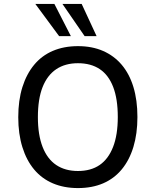

<svg xmlns="http://www.w3.org/2000/svg" viewBox="-20 -949 794 978"><path d="M377 9Q306 9 249.5 -15Q193 -39 154 -85.5Q115 -132 94 -199.5Q73 -267 73 -352Q73 -438 94 -505Q115 -572 154 -619Q193 -666 249.5 -690Q306 -714 377 -714Q449 -714 505 -689.5Q561 -665 600 -619Q639 -573 659.5 -506Q680 -439 680 -353Q680 -268 659.5 -200.5Q639 -133 600 -86Q561 -39 505 -15Q449 9 377 9ZM377 -78Q443 -78 487.5 -108.5Q532 -139 556 -200.5Q580 -262 580 -353Q580 -445 556.5 -506Q533 -567 488 -597Q443 -627 377 -627Q312 -627 266.5 -596.5Q221 -566 197 -505.5Q173 -445 173 -352Q173 -262 197 -200.5Q221 -139 266.5 -108.5Q312 -78 377 -78ZM411 -765 298 -929H396L472 -765ZM281 -765 160 -929H257L341 -765Z"/></svg>

Font: Nunito Sans 7pt SemiCondensed Medium
Style: Regular
Weight: 500
Width: 4
Designer: Vernon Adams
Foundry: Vernon Adams
Version: Version 3.101;gftools[0.9.27]